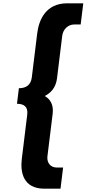

<svg xmlns="http://www.w3.org/2000/svg" viewBox="-20 -880 523 1160"><path d="M82.6 -253C125.6 -253 150.2 -234 144.6 -188L111.8 79C101.6 162 120.6 260 248.6 260H345.6L361.3 132H321.3C286.3 132 261.7 104 266.6 64L298.2 -193C305.1 -249 282.1 -282 250.3 -300C286.5 -318 317.5 -350 324.5 -407L356 -664C360.9 -704 392.4 -732 427.4 -732H467.4L483.1 -860H386.1C258.1 -860 215.1 -762 204.9 -679L172.1 -412C166.4 -366 137.1 -347 94.1 -347Z"/></svg>

Font: Hussar
Style: BdSuprExtOblOne
Weight: 700
Foundry: Cannot Into Space Fonts
Version: Version 2.00